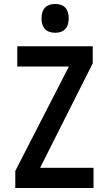

<svg xmlns="http://www.w3.org/2000/svg" viewBox="-20 -947 540 967"><path d="M258 -782C302 -782 326 -807 326 -854C326 -903 302 -927 258 -927C214 -927 189 -903 189 -854C189 -806 214 -782 258 -782ZM57 0H451V-102H182L447 -628V-714H67V-612H327L57 -86Z"/></svg>

Font: Noto Sans Mono ExtraCondensed SemiBold
Style: Regular
Weight: 600
Width: 2
Designer: Monotype Design Team
Foundry: Monotype Imaging Inc.
Version: Version 2.014